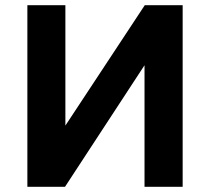

<svg xmlns="http://www.w3.org/2000/svg" viewBox="-20 -720 809 740"><path d="M85.5 0V-700H232V-236L538 -700H684V0H537V-468.5L230.5 0Z"/></svg>

Font: Geologica Cursive SemiBold
Style: Regular
Weight: 600
Designer: Sindre Bremnes, Frode Helland
Foundry: Monokrom Skriftforlag AS
Version: Version 1.010;gftools[0.9.28]